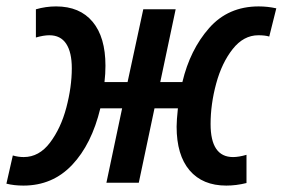

<svg xmlns="http://www.w3.org/2000/svg" viewBox="-48 -570 882 599"><path d="M-28 3 -8 -85Q9 -80 26 -80Q74 -80 108 -125Q142 -170 159 -234.5Q176 -299 176 -357Q176 -407 158.5 -433.5Q141 -460 106 -460Q88 -460 64 -453V-541Q95 -550 127 -550Q201 -550 241 -502Q281 -454 281 -365Q281 -340 278 -314H350L399 -541H500L452 -314H521Q545 -415 604.5 -482.5Q664 -550 759 -550Q787 -550 814 -544L792 -456Q779 -460 758 -460Q712 -460 678 -417Q644 -374 626.5 -309.5Q609 -245 609 -183Q609 -80 679 -80Q697 -80 721 -87V1Q689 9 658 9Q584 9 543.5 -38.5Q503 -86 503 -175Q503 -194 507 -232H434L385 0H284L333 -232H265Q238 -120 177 -55.5Q116 9 25 9Q-4 9 -28 3Z"/></svg>

Font: Noto Sans UI NarrowMedium
Style: Italic
Weight: 500
Width: 4
Italic angle: -12°
Designer: Monotype Design Team
Foundry: Monotype Imaging Inc.
Version: Version 1.001